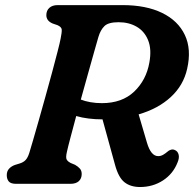

<svg xmlns="http://www.w3.org/2000/svg" viewBox="-20 -720 765 752"><path d="M675.5 -84Q658 -39 618.2 -13.2Q578.5 12.5 528.5 12.5Q491.5 12.5 467.8 -6Q444 -24.5 430.5 -74.5L381.5 -252.5Q352.5 -252.5 326.8 -255.8Q301 -259 278.5 -265.5Q266 -219 256 -181.2Q246 -143.5 242 -125Q236.5 -101.5 241.8 -94Q247 -86.5 256 -82L274 -74.5Q286 -67.5 293 -59.5Q300 -51.5 300 -38.5Q300 -21 288.8 -10.5Q277.5 0 255.5 0H43.5Q22 0 14.2 -9.5Q6.5 -19 6.5 -34Q6.5 -49.5 15.5 -59.2Q24.5 -69 38.5 -74L56.5 -79.5Q71.5 -84 80.2 -93.2Q89 -102.5 95 -122Q99.5 -136 109.2 -169.8Q119 -203.5 131.8 -248.5Q144.5 -293.5 158.2 -342.5Q172 -391.5 184.2 -437.2Q196.5 -483 205.5 -518Q214.5 -553 217.5 -569Q222.5 -593.5 221.8 -604Q221 -614.5 205 -621.5L186 -628Q161.5 -638.5 161.5 -660.5Q161.5 -678.5 173.2 -689.2Q185 -700 206 -700H460Q552 -700 614.8 -669.5Q677.5 -639 704 -583Q730.5 -527 713 -450.5Q698.5 -385.5 648.8 -339.8Q599 -294 523 -272L555.5 -161.5Q571 -108.5 599.5 -108.5Q610 -108.5 619 -113.8Q628 -119 636 -126Q641 -131 649.2 -133.5Q657.5 -136 664.5 -132.5Q676 -128 679.5 -114.8Q683 -101.5 675.5 -84ZM365.5 -575.5Q360 -557 349.2 -518.5Q338.5 -480 324.5 -430.5Q310.5 -381 296.5 -330Q313 -323.5 334 -319.8Q355 -316 379 -316Q458 -316 505.5 -361.2Q553 -406.5 565 -475Q574.5 -527 560.2 -562.2Q546 -597.5 515.5 -615.2Q485 -633 444.5 -633Q404.5 -633 389 -617.8Q373.5 -602.5 365.5 -575.5Z"/></svg>

Font: Fraunces 9pt S100 SemiBold
Style: Italic
Weight: 600
Italic angle: -16°
Version: Version 1.000; ttfautohint (v1.8.3)